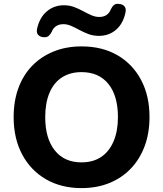

<svg xmlns="http://www.w3.org/2000/svg" viewBox="-20 -954 836 985"><path d="M398 11Q294 11 215.5 -34.5Q137 -80 93.5 -162Q50 -244 50 -353Q50 -436 74.5 -502.5Q99 -569 145 -616.5Q191 -664 255.5 -690Q320 -716 398 -716Q504 -716 582 -671Q660 -626 703.5 -544.5Q747 -463 747 -354Q747 -271 722 -204Q697 -137 651 -89Q605 -41 541 -15Q477 11 398 11ZM398 -121Q457 -121 498.5 -148.5Q540 -176 562.5 -228.5Q585 -281 585 -353Q585 -463 536 -523.5Q487 -584 398 -584Q340 -584 298 -557Q256 -530 234 -478Q212 -426 212 -353Q212 -244 261 -182.5Q310 -121 398 -121ZM205 -763Q186 -764 176 -775Q166 -786 170 -806Q183 -864 220 -895.5Q257 -927 308 -927Q336 -927 360 -918Q384 -909 406 -897Q428 -885 448.5 -876Q469 -867 489 -867Q512 -867 527 -877.5Q542 -888 548 -905Q555 -920 564.5 -928Q574 -936 589 -934Q608 -933 618 -922Q628 -911 624 -891Q612 -833 575.5 -801.5Q539 -770 487 -770Q459 -770 434.5 -779Q410 -788 388 -800Q366 -812 345.5 -821Q325 -830 305 -830Q283 -830 267.5 -819.5Q252 -809 246 -792Q239 -778 230 -770Q221 -762 205 -763Z"/></svg>

Font: Nunito ExtraLight ExtraBold
Style: Regular
Weight: 800
Version: Version 3.602